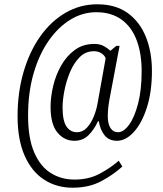

<svg xmlns="http://www.w3.org/2000/svg" viewBox="-20 -739 759 896"><path d="M319 137Q244 137 186 99.5Q128 62 95 -12.5Q62 -87 62 -197Q62 -308 90 -403.5Q118 -499 168 -569.5Q218 -640 286 -679.5Q354 -719 434 -719Q519 -719 575.5 -678.5Q632 -638 660.5 -567.5Q689 -497 689 -408Q689 -311 665.5 -237.5Q642 -164 604.5 -123Q567 -82 526 -82Q489 -82 468.5 -107Q448 -132 441 -173H437Q420 -135 393.5 -108.5Q367 -82 327 -82Q280 -82 248 -120.5Q216 -159 216 -240Q216 -286 228 -337Q240 -388 265 -432.5Q290 -477 328.5 -505.5Q367 -534 420 -534Q447 -534 465.5 -523.5Q484 -513 495 -502L523 -525H538L491 -276Q483 -233 483 -197Q483 -161 495.5 -141.5Q508 -122 531 -122Q557 -122 582.5 -157Q608 -192 624.5 -256Q641 -320 641 -408Q641 -490 617.5 -552Q594 -614 546.5 -648Q499 -682 429 -682Q365 -682 308 -647Q251 -612 206.5 -548Q162 -484 136.5 -395.5Q111 -307 111 -200Q111 -94 139.5 -28Q168 38 217 68.5Q266 99 327 99Q395 99 446.5 71Q498 43 534 11L551 38Q511 75 453.5 106Q396 137 319 137ZM339 -122Q366 -122 385.5 -143Q405 -164 417.5 -195Q430 -226 435 -255L473 -467Q468 -481 453 -490.5Q438 -500 418 -500Q379 -500 351.5 -472Q324 -444 306.5 -402Q289 -360 280.5 -315.5Q272 -271 272 -238Q272 -176 290 -149Q308 -122 339 -122Z"/></svg>

Font: Noto Serif ExtraCondensed Light
Style: Italic
Weight: 300
Width: 2
Italic angle: -12°
Designer: Monotype Design Team
Foundry: Monotype Imaging Inc.
Version: Version 2.014; ttfautohint (v1.8.4.7-5d5b)